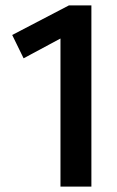

<svg xmlns="http://www.w3.org/2000/svg" viewBox="-20 -688 433 708"><path d="M317 0H203V-546L67 -473L25 -559L234 -668H317Z"/></svg>

Font: Celebes SemiBold
Style: Regular
Weight: 600
Designer: Anugrah Pasau
Foundry: Lafontype
Version: Version 1.000